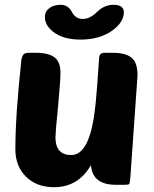

<svg xmlns="http://www.w3.org/2000/svg" viewBox="-20 -770 640 800"><path d="M222 -327Q211 -217 211 -198Q211 -124 277 -124Q346 -124 371 -280Q379 -332 385 -414L393 -530Q395 -550 415 -550H451Q509 -550 533 -525Q553 -504 553 -455Q553 -449 523 -29Q521 -8 519 -4Q516 0 502 0H463Q365 0 359 -82Q306 10 205 10Q131 10 86 -36Q44 -80 44 -148Q44 -289 69 -519Q72 -550 97 -550H129Q188 -550 212 -527Q232 -508 232 -465Q232 -436 222 -327ZM201 -638Q167 -665 167 -699Q167 -723 187 -737Q205 -750 233 -750Q264 -750 279 -721Q294 -691 325 -691Q355 -691 385 -721Q415 -750 453 -750Q496 -750 496 -719Q496 -679 451 -645Q398 -605 316 -605Q242 -605 201 -638Z"/></svg>

Font: PoetsenOne
Style: Regular
Weight: 400
Designer: Rodrigo Fuenzalida, Pablo Impallari
Foundry: Pablo Impallari, Rodrigo Fuenzalida
Version: Version 1.000